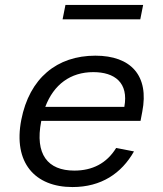

<svg xmlns="http://www.w3.org/2000/svg" viewBox="-20 -744 660 776"><path d="M66 -259.5C32.5 -86.5 121 12 273 12C389 12 471 -43 521.5 -132L449.5 -146C411 -83.5 353 -54.5 280.5 -54.5C172.5 -54.5 120.5 -120.5 146.5 -253.5L147 -255.5H548L555 -292.5C583.5 -438 509.5 -519 365.5 -519C210.5 -519 99 -428.5 66 -259.5ZM558.5 -724H244.5L233 -666H547ZM163 -312C197 -402.5 265 -452.5 357 -452.5C443.5 -452.5 500.5 -410 482.5 -312Z"/></svg>

Font: Monaspace Neon Light
Style: Italic
Weight: 300
Italic angle: -11°
Designer: Riley Cran & the Lettermatic Team
Foundry: Lettermatic
Version: Version 1.200 (Monaspace Neon)